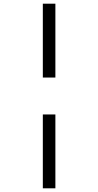

<svg xmlns="http://www.w3.org/2000/svg" viewBox="-20 -780 532 1040"><path d="M212 -360H280V-760H212ZM212 240H280V-160H212Z"/></svg>

Font: Noto Serif Condensed ExtraBold
Style: Regular
Weight: 800
Width: 3
Designer: Monotype Design Team
Foundry: Monotype Imaging Inc.
Version: Version 2.013